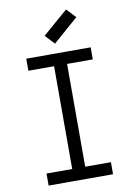

<svg xmlns="http://www.w3.org/2000/svg" viewBox="-110 -1125 821 1192"><g transform="rotate(-10 300.0 -529.0)"><path d="M259 0V-800H341V0ZM97 0V-76H503V0ZM97 -724V-800H503V-724ZM289 -861 234 -920 393 -1058 448 -1000Z"/></g></svg>

Font: Victor Mono Thin Medium
Style: Regular
Weight: 500
Monospace: yes
Version: Version 1.561;gftools[0.9.30]